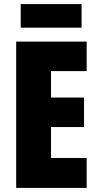

<svg xmlns="http://www.w3.org/2000/svg" viewBox="-20 -917 483 937"><path d="M378 -897H81V-782H378ZM403 0V-146H229V-297H390V-441H229V-570H403V-714H59V0Z"/></svg>

Font: Noto Sans Armenian ExtraCondensed Black
Style: Regular
Weight: 900
Width: 2
Designer: Monotype Design Team
Foundry: Monotype Imaging Inc.
Version: Version 2.008